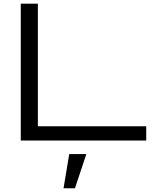

<svg xmlns="http://www.w3.org/2000/svg" viewBox="-20 -770 852 1052"><path d="M93.8 0V-750H187.5V-78.1H781.2V0ZM453.1 74.2 390.6 261.7H328.1L359.4 74.2Z"/></svg>

Font: Michroma
Style: Regular
Weight: 400
Designer: Vernon Adams
Foundry: Vernon Adams
Version: Version 1.100; ttfautohint (v1.8.4.7-5d5b);gftools[0.9.29]